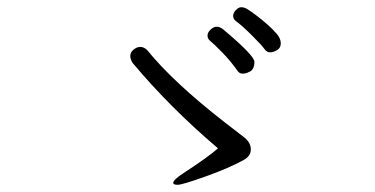

<svg xmlns="http://www.w3.org/2000/svg" viewBox="-20 -667 1040 532"><path d="M584 -256Q452 -368 348 -492Q341 -502 341 -512Q341 -522 350 -529.5Q359 -537 369 -537Q379 -537 388 -528Q460 -439 604 -327Q638 -301 656.5 -286.5Q675 -272 675 -253Q675 -234 654 -223Q614 -201 549.5 -178Q485 -155 472.5 -155Q460 -155 460 -160Q460 -169 488 -187Q557 -232 584 -256ZM675 -470Q672 -469 666.5 -466Q661 -463 652 -463Q643 -463 638 -471Q619 -498 595.5 -522Q572 -546 562 -554Q555 -560 555 -568.5Q555 -577 563.5 -585Q572 -593 580.5 -593Q589 -593 598 -586Q685 -513 685 -495.5Q685 -478 675 -470ZM633 -609Q626 -615 626 -623Q626 -631 633.5 -639Q641 -647 648.5 -647Q656 -647 664 -642.5Q672 -638 688 -626Q704 -614 720 -600Q736 -586 747 -573Q758 -560 758 -547Q758 -534 747.5 -528Q737 -522 728 -522Q719 -522 712.5 -531.5Q706 -541 678.5 -568.5Q651 -596 633 -609Z"/></svg>

Font: LXGW WenKai Mono Lite
Style: Regular
Weight: 400
Monospace: yes
Designer: LXGW / Fontworks Inc.
Foundry: LXGW / Fontworks Inc.
Version: Version 1.520; June 14, 2025